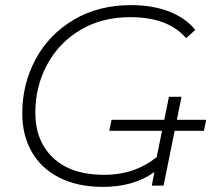

<svg xmlns="http://www.w3.org/2000/svg" viewBox="-20 -725 851 750"><path d="M743 -608 707 -576Q637 -658 488 -658Q378 -658 294 -608Q210 -558 164 -472.5Q118 -387 118 -285Q118 -174 188 -108Q258 -42 388 -42Q505 -42 592 -111L640 -347H689L619 0H573L583 -53Q503 5 382 5Q284 5 213 -30.5Q142 -66 104.5 -131Q67 -196 67 -282Q67 -397 119 -493.5Q171 -590 267.5 -647.5Q364 -705 492 -705Q576 -705 640.5 -680Q705 -655 743 -608ZM415.8 -257H785.5L776.6 -214H406.9Z"/></svg>

Font: Montserrat Alternates Light
Style: Italic
Weight: 300
Italic angle: -11.3°
Designer: Julieta Ulanovsky
Foundry: Julieta Ulanovsky
Version: Version 7.200